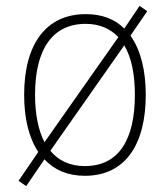

<svg xmlns="http://www.w3.org/2000/svg" viewBox="-20 -587 571 652"><path d="M475 -265C475 -347 458 -417 423 -466L480 -549L454 -567L402 -490C370 -522 327 -539 271 -539C137 -539 62 -438 62 -265C62 -185 78 -119 110 -71L43 27L69 45L131 -46C164 -10 210 10 268 10C406 10 475 -97 475 -265ZM99 -265C99 -418 157 -506 271 -506C319 -506 355 -489 382 -461L131 -104C110 -145 99 -200 99 -265ZM438 -265C438 -115 385 -23 268 -23C217 -23 178 -42 151 -75L402 -433C427 -391 438 -333 438 -265Z"/></svg>

Font: Noto Sans Bengali SemiCondensed ExtraLight
Style: Regular
Weight: 200
Width: 4
Designer: Joana Ranito - Universal Thirst; Jelle Bosma - Monotype Design Team
Foundry: Universal Thirst ehf.
Version: Version 3.000